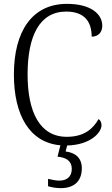

<svg xmlns="http://www.w3.org/2000/svg" viewBox="-20 -744 581 995"><path d="M295 231C363 231 404 196 404 128C404 74 370 47 320 41L328 10C449 7 506 -57 506 -95C506 -110 500 -121 491 -127C462 -77 417 -35 326 -35C186 -35 123 -164 123 -358C123 -558 185 -684 323 -684C423 -684 455 -626 455 -554C488 -554 510 -575 510 -611C510 -671 451 -724 327 -724C146 -724 52 -581 52 -358C52 -146 134 -5 293 9L278 68C324 72 352 91 352 131C352 171 327 192 288 192C270 192 251 188 229 183V221C251 228 275 231 295 231Z"/></svg>

Font: Noto Serif Devanagari SemiCondensed Light
Style: Regular
Weight: 300
Width: 4
Designer: Universal Thirst, Indian Type Foundry and the Monotype Design Team
Foundry: Monotype Imaging Inc.
Version: Version 2.004